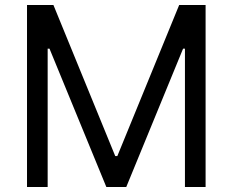

<svg xmlns="http://www.w3.org/2000/svg" viewBox="-20 -747 929 767"><path d="M87.9 -727.1H193.4L440.4 -123.5H448.7L695.8 -727.1H801.3V0H718.8V-552.7H711.4L484.4 0H404.8L177.7 -552.7H170.4V0H87.9Z"/></svg>

Font: Sahel VF Regular
Style: Regular
Weight: 400
Foundry: Saber Rastikerdar (saber.rastikerdar@gmail.com)
Version: Version 3.4.0